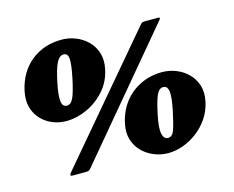

<svg xmlns="http://www.w3.org/2000/svg" viewBox="-107 -927 1345 1105"><g transform="rotate(-15 565.0 -375.0)"><path d="M60 -540Q83 -647.5 158.8 -708.8Q234.5 -770 341.5 -770Q384 -770 424.2 -754.2Q464.5 -738.5 494.8 -708.5Q525 -678.5 538.2 -636Q551.5 -593.5 540 -540Q525 -468.5 478.8 -417Q432.5 -365.5 371 -337.8Q309.5 -310 248 -310Q205.5 -310 167 -325.8Q128.5 -341.5 100.2 -371.5Q72 -401.5 60.2 -444Q48.5 -486.5 60 -540ZM829.5 -748H908Q921 -748 921 -744.2Q921 -740.5 914 -732L310.5 -12Q304 -4 297.8 -1Q291.5 2 278.5 2H202Q187.5 2 189.5 -5Q191.5 -12 197 -18.5L806 -737Q814.5 -748 829.5 -748ZM255 -540Q239 -463.5 243.5 -429.2Q248 -395 273.5 -395Q299 -395 314 -429.2Q329 -463.5 345 -540Q361 -616.5 358.8 -650.8Q356.5 -685 331 -685Q305.5 -685 288.2 -650.8Q271 -616.5 255 -540ZM569.5 -210Q585 -281.5 625.2 -333Q665.5 -384.5 724 -412.2Q782.5 -440 851.5 -440Q894 -440 934 -424.2Q974 -408.5 1004.2 -378.5Q1034.5 -348.5 1047.8 -306Q1061 -263.5 1049.5 -210Q1038 -156.5 1008.8 -114Q979.5 -71.5 939.5 -41.5Q899.5 -11.5 855 4.2Q810.5 20 768 20Q725.5 20 685.2 4.2Q645 -11.5 614.8 -41.5Q584.5 -71.5 571.2 -114Q558 -156.5 569.5 -210ZM764.5 -210Q748.5 -133.5 755.8 -99.2Q763 -65 788.5 -65Q814 -65 826.2 -99.2Q838.5 -133.5 854.5 -210Q870.5 -286.5 866 -320.8Q861.5 -355 836 -355Q810.5 -355 795.5 -320.8Q780.5 -286.5 764.5 -210Z"/></g></svg>

Font: Besley* Fatface
Style: Italic
Weight: 900
Italic angle: -13°
Designer: Owen Earl
Foundry: indestructible type*
Version: Version 3.000; ttfautohint (v1.8.3)